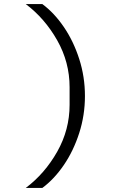

<svg xmlns="http://www.w3.org/2000/svg" viewBox="-20 -780 640 938"><path d="M187 138H106Q199 68 259.5 -39Q320 -146 320 -268V-354Q320 -476 259.5 -583Q199 -690 106 -760H187Q245 -717 292 -648Q339 -579 367 -492Q395 -405 395 -311Q395 -217 367 -130Q339 -43 292 26Q245 95 187 138Z"/></svg>

Font: iA Writer Mono V
Style: Regular
Weight: 400
Designer: Mike Abbink, Paul van der Laan, Pieter van Rosmalen
Foundry: Bold Monday
Version: Version 2.000